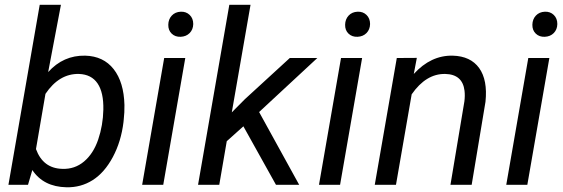

<svg xmlns="http://www.w3.org/2000/svg" viewBox="-20 -770 2347 800"><path d="M494.6 -261.7Q484.9 -180.7 450.2 -115.7Q415.5 -50.8 366.2 -19.5Q316.9 11.7 256.8 10.3Q161.1 8.3 114.7 -61.5L96.7 0H15.1L145.5 -750H233.9L180.7 -469.7Q244.1 -540 335 -538.1Q411.1 -536.1 453.6 -481.9Q496.1 -427.7 498.5 -332.5Q499 -301.3 495.6 -272ZM410.6 -313Q412.1 -384.3 386.7 -422.1Q361.3 -460 309.1 -461.9Q226.6 -463.9 169.4 -378.9L129.9 -148.9Q159.2 -68.4 239.7 -66.4Q291.5 -64.5 330.3 -97.2Q369.1 -129.9 389.2 -188.7Q409.2 -247.6 410.6 -313Z M660.2 0H572.3L664.1 -528.3H752ZM732.9 -721.2Q755.4 -722.2 770.3 -707.8Q785.2 -693.4 785.2 -669.9Q784.7 -647 770.3 -632.3Q755.9 -617.7 732.9 -616.7Q710 -615.7 695.3 -629.9Q680.7 -644 681.2 -667Q681.6 -689.9 695.8 -705.1Q710 -720.2 732.9 -721.2Z M994.1 -243.7 924.8 -181.6 893.6 0H805.2L935.5 -750H1023.9L945.8 -301.8L1000 -356.4L1187.5 -528.3H1302.2L1059.6 -303.2L1226.6 0H1129.9Z M1397 0H1309.1L1400.9 -528.3H1488.8ZM1469.7 -721.2Q1492.2 -722.2 1507.1 -707.8Q1522 -693.4 1522 -669.9Q1521.5 -647 1507.1 -632.3Q1492.7 -617.7 1469.7 -616.7Q1446.8 -615.7 1432.1 -629.9Q1417.5 -644 1418 -667Q1418.5 -689.9 1432.6 -705.1Q1446.8 -720.2 1469.7 -721.2Z M1716.8 -528.8 1704.1 -461.9Q1775.4 -540 1866.2 -538.1Q1940.9 -536.1 1976.6 -486.3Q2012.2 -436.5 2002.9 -346.2L1945.3 0H1856.9L1915 -347.7Q1918 -371.6 1915.5 -392.1Q1907.2 -460.4 1835 -461.9Q1755.4 -463.4 1695.3 -377L1629.9 0H1541.5L1633.3 -528.3Z M2177.2 0H2089.4L2181.2 -528.3H2269ZM2250 -721.2Q2272.5 -722.2 2287.4 -707.8Q2302.2 -693.4 2302.2 -669.9Q2301.8 -647 2287.4 -632.3Q2272.9 -617.7 2250 -616.7Q2227.1 -615.7 2212.4 -629.9Q2197.8 -644 2198.2 -667Q2198.7 -689.9 2212.9 -705.1Q2227.1 -720.2 2250 -721.2Z"/></svg>

Font: TypoPRO Roboto
Style: Italic
Weight: 400
Italic angle: -12°
Designer: Google
Version: Version 2.136; 2016